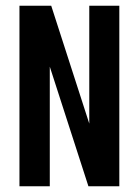

<svg xmlns="http://www.w3.org/2000/svg" viewBox="-20 -651 486 671"><path d="M292 -631H397V0H289L154 -418V0H48V-631H159L292 -219Z"/></svg>

Font: Teko Medium
Style: Regular
Weight: 500
Designer: Manushi Parikh, Jonny Pinhorn
Foundry: Indian Type Foundry
Version: Version 1.106;PS 1.0;hotconv 1.0.78;makeotf.lib2.5.61930; tt